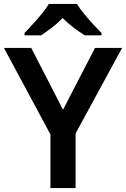

<svg xmlns="http://www.w3.org/2000/svg" viewBox="-20 -958 642 978"><path d="M301 -399 464 -714H602L365 -278V0H237V-273L0 -714H139ZM372 -938Q385 -916 407.5 -888.5Q430 -861 454 -835Q478 -809 497 -790V-778H412Q386 -794 356 -816.5Q326 -839 299 -866Q273 -839 244 -817Q215 -795 189 -778H105V-790Q124 -810 147.5 -835.5Q171 -861 193.5 -888.5Q216 -916 229 -938Z"/></svg>

Font: Noto Sans Devanagari SemiBold
Style: Regular
Weight: 600
Version: Version 2.003